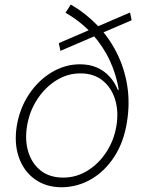

<svg xmlns="http://www.w3.org/2000/svg" viewBox="-20 -792 620 824"><path d="M544.9 -705.1 239.3 -573.7 232.4 -606.9 538.1 -738.3ZM243.7 11.7Q176.3 11.2 128.7 -23.4Q81.1 -58.1 60.5 -118.2Q40 -178.2 52.2 -252.4Q64.9 -328.1 104.7 -387.7Q144.5 -447.3 201.9 -481.7Q259.3 -516.1 323.2 -516.1Q363.8 -516.1 395.3 -502.4Q426.8 -488.8 449.5 -464.1Q472.2 -439.5 485.4 -406.7H489.7Q479.5 -470.7 451.7 -531.2Q423.8 -591.8 377 -644.5Q330.1 -697.3 261.2 -737.3L283.7 -772.5Q346.7 -736.3 397.2 -683.8Q447.8 -631.3 480.7 -565.9Q513.7 -500.5 525.9 -425.3Q538.1 -350.1 524.9 -268.6Q511.2 -181.6 470.2 -118.9Q429.2 -56.2 370.6 -22.5Q312 11.2 243.7 11.7ZM251.5 -29.8Q307.1 -29.8 355.2 -59.3Q403.3 -88.9 436.3 -139.2Q469.2 -189.5 479.5 -251Q489.7 -312.5 474.4 -363.8Q459 -415 420.9 -446Q382.8 -477.1 325.2 -477.1Q269 -477.1 220.7 -446.5Q172.4 -416 139.4 -365Q106.4 -314 96.2 -252.4Q85.9 -190.4 101.6 -139.9Q117.2 -89.4 155.3 -59.6Q193.4 -29.8 251.5 -29.8Z"/></svg>

Font: Inter 17pt ExtraLight
Style: Italic
Weight: 250
Italic angle: -9.3988°
Version: Version 4.001;git-66647c0bb